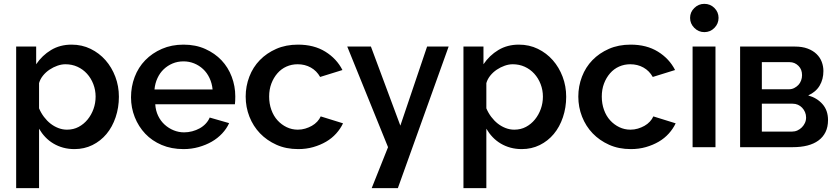

<svg xmlns="http://www.w3.org/2000/svg" viewBox="-20 -765 4362 998"><path d="M367 10Q336 10 308.5 2.5Q281 -5 257.5 -19Q234 -33 215.5 -52.5Q197 -72 183 -96V213H64V-523H168V-431Q199 -477 245.5 -505Q292 -533 352 -533Q406 -533 451 -511Q496 -489 528.5 -452Q561 -415 579.5 -366Q598 -317 598 -262Q598 -206 581 -155.5Q564 -105 533.5 -68.5Q503 -32 460.5 -11Q418 10 367 10ZM328 -91Q362 -91 389 -105.5Q416 -120 435.5 -144Q455 -168 466 -198.5Q477 -229 477 -263Q477 -297 465 -328Q453 -359 432 -382Q411 -405 382.5 -418Q354 -431 320 -431Q300 -431 278.5 -423.5Q257 -416 237.5 -403Q218 -390 203.5 -372Q189 -354 183 -333V-202Q193 -178 208.5 -157.5Q224 -137 242.5 -122.5Q261 -108 283 -99.5Q305 -91 328 -91Z M934 10Q871 10 820.5 -11.5Q770 -33 735 -70Q700 -107 680.5 -156Q661 -205 661 -259Q661 -315 680 -365Q699 -415 735 -452Q771 -489 821.5 -511Q872 -533 934 -533Q997 -533 1047 -510.5Q1097 -488 1131.5 -451.5Q1166 -415 1184.5 -366Q1203 -317 1203 -264Q1203 -252 1202.5 -241Q1202 -230 1201 -223H787Q789 -190 802 -163Q815 -136 836 -117Q857 -98 883 -87.5Q909 -77 937 -77Q958 -77 979 -82.5Q1000 -88 1018 -98Q1036 -108 1049.5 -122.5Q1063 -137 1070 -154L1171 -125Q1158 -96 1134.5 -71Q1111 -46 1080.5 -28.5Q1050 -11 1012.5 -0.5Q975 10 934 10ZM1085 -300Q1082 -332 1069 -359.5Q1056 -387 1035.5 -406Q1015 -425 989 -435.5Q963 -446 934 -446Q903 -446 877 -435Q851 -424 831 -405Q811 -386 798.5 -359Q786 -332 783 -300Z M1530 10Q1467 10 1417 -12.5Q1367 -35 1331.5 -72Q1296 -109 1276.5 -158.5Q1257 -208 1257 -263Q1257 -317 1276 -366.5Q1295 -416 1330.5 -452.5Q1366 -489 1416 -511Q1466 -533 1529 -533Q1612 -533 1671 -496.5Q1730 -460 1760 -401L1644 -365Q1626 -397 1595.5 -414Q1565 -431 1527 -431Q1496 -431 1469 -419Q1442 -407 1422 -384Q1402 -361 1390.5 -330.5Q1379 -300 1379 -263Q1379 -226 1390.5 -194Q1402 -162 1422.5 -139.5Q1443 -117 1470 -104Q1497 -91 1528 -91Q1548 -91 1566.5 -96.5Q1585 -102 1601 -111Q1617 -120 1629 -133Q1641 -146 1647 -160L1763 -124Q1750 -96 1727.5 -71Q1705 -46 1675 -28.5Q1645 -11 1608.5 -0.5Q1572 10 1530 10Z M2312 -523 2048 213H1912L1997 0L1785 -523H1908L2061 -112L2200 -523Z M2692 10Q2661 10 2633.5 2.5Q2606 -5 2582.5 -19Q2559 -33 2540.5 -52.5Q2522 -72 2508 -96V213H2389V-523H2493V-431Q2524 -477 2570.5 -505Q2617 -533 2677 -533Q2731 -533 2776 -511Q2821 -489 2853.5 -452Q2886 -415 2904.5 -366Q2923 -317 2923 -262Q2923 -206 2906 -155.5Q2889 -105 2858.5 -68.5Q2828 -32 2785.5 -11Q2743 10 2692 10ZM2653 -91Q2687 -91 2714 -105.5Q2741 -120 2760.5 -144Q2780 -168 2791 -198.5Q2802 -229 2802 -263Q2802 -297 2790 -328Q2778 -359 2757 -382Q2736 -405 2707.5 -418Q2679 -431 2645 -431Q2625 -431 2603.5 -423.5Q2582 -416 2562.5 -403Q2543 -390 2528.5 -372Q2514 -354 2508 -333V-202Q2518 -178 2533.5 -157.5Q2549 -137 2567.5 -122.5Q2586 -108 2608 -99.5Q2630 -91 2653 -91Z M3259 10Q3196 10 3146 -12.5Q3096 -35 3060.5 -72Q3025 -109 3005.5 -158.5Q2986 -208 2986 -263Q2986 -317 3005 -366.5Q3024 -416 3059.5 -452.5Q3095 -489 3145 -511Q3195 -533 3258 -533Q3341 -533 3400 -496.5Q3459 -460 3489 -401L3373 -365Q3355 -397 3324.5 -414Q3294 -431 3256 -431Q3225 -431 3198 -419Q3171 -407 3151 -384Q3131 -361 3119.5 -330.5Q3108 -300 3108 -263Q3108 -226 3119.5 -194Q3131 -162 3151.5 -139.5Q3172 -117 3199 -104Q3226 -91 3257 -91Q3277 -91 3295.5 -96.5Q3314 -102 3330 -111Q3346 -120 3358 -133Q3370 -146 3376 -160L3492 -124Q3479 -96 3456.5 -71Q3434 -46 3404 -28.5Q3374 -11 3337.5 -0.5Q3301 10 3259 10Z M3580 0V-523H3699V0ZM3567 -672Q3567 -702 3589 -723.5Q3611 -745 3641 -745Q3672 -745 3693.5 -723.5Q3715 -702 3715 -672Q3715 -642 3693.5 -620Q3672 -598 3641 -598Q3611 -598 3589 -620Q3567 -642 3567 -672Z M3827 0V-523H4112Q4150 -523 4178 -512.5Q4206 -502 4224.5 -484Q4243 -466 4251.5 -443Q4260 -420 4260 -396Q4260 -353 4240.5 -320Q4221 -287 4181 -269Q4227 -256 4255.5 -223.5Q4284 -191 4284 -141Q4284 -105 4271 -78.5Q4258 -52 4234 -34.5Q4210 -17 4176.5 -8.5Q4143 0 4100 0ZM3940 -81H4097Q4112 -81 4125 -87Q4138 -93 4148 -103Q4158 -113 4164 -126Q4170 -139 4170 -154Q4170 -169 4164.5 -182Q4159 -195 4149.5 -205Q4140 -215 4127.5 -220.5Q4115 -226 4100 -226H3940ZM3940 -301H4081Q4096 -301 4108.5 -307.5Q4121 -314 4130 -323.5Q4139 -333 4144 -346.5Q4149 -360 4149 -374Q4149 -389 4144.5 -401Q4140 -413 4130.5 -422.5Q4121 -432 4109.5 -437Q4098 -442 4084 -442H3940Z"/></svg>

Font: Rising Sun SemiBold
Style: Regular
Weight: 600
Designer: Matt McInerney, Pablo Impallari, Rodrigo Fuenzalida (Raleway font), Stephen Hutchings (Greek), Cristiano Sobral (main ch
Foundry: The Rising Sun Project Authors
Version: Version 4.327; ttfautohint (v1.8.4.7-5d5b-dirty)